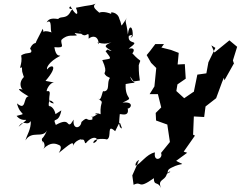

<svg xmlns="http://www.w3.org/2000/svg" viewBox="-20 -781 1307 1042"><path d="M705 -339 739 -344C736 -368 733 -380 733 -427C745 -470 751 -432 698 -492C702 -494 722 -525 678 -517C752 -571 670 -532 679 -586C723 -609 662 -548 700 -585C704 -633 681 -657 674 -594C666 -670 654 -659 670 -685C625 -624 648 -636 628 -678C619 -719 572 -716 584 -711C579 -689 575 -672 585 -705C509 -736 489 -690 532 -690C537 -712 466 -736 499 -761C469 -749 479 -757 392 -739C410 -696 394 -691 362 -747C337 -724 400 -738 366 -724C343 -672 310 -697 296 -678C275 -680 246 -686 233 -659C267 -685 249 -610 261 -605C195 -627 225 -584 212 -625C186 -573 163 -535 179 -548C146 -549 136 -494 147 -516C161 -481 127 -503 95 -480C104 -432 76 -402 99 -416C102 -387 93 -408 121 -332L130 -378C68 -343 95 -288 113 -291C68 -308 74 -293 135 -258C104 -255 125 -175 72 -220C89 -149 133 -169 70 -152C109 -103 159 -163 81 -93C109 -138 125 -92 147 -124C149 -79 126 -49 118 -19C153 -76 210 -27 236 -74C204 -4 204 -51 211 2C199 -38 238 5 214 28C256 -15 285 -1 305 8C286 6 329 1 299 49C359 1 388 -27 373 23C379 -25 445 -33 414 -19C452 -40 430 19 455 -14C497 -55 528 -20 487 -4C483 -35 559 -27 560 -24C590 -36 555 -114 605 -69C636 -131 627 -122 642 -84C617 -89 630 -144 630 -161C631 -166 684 -142 673 -193C688 -188 713 -232 645 -224C717 -258 657 -230 662 -325C745 -341 700 -317 686 -366ZM365 -110C341 -91 360 -146 283 -103C261 -153 297 -101 313 -182C230 -130 234 -124 284 -135C283 -219 222 -210 249 -201C244 -186 235 -267 273 -220C218 -221 274 -295 235 -286C227 -284 249 -336 275 -333L227 -342C303 -430 257 -434 236 -404C230 -411 244 -446 307 -478C305 -483 284 -468 275 -525C340 -519 308 -537 313 -564C348 -600 383 -582 398 -590C360 -615 421 -588 441 -602C394 -603 421 -626 414 -605C449 -562 464 -629 461 -571C482 -589 514 -588 516 -541C495 -568 526 -529 585 -552C535 -530 552 -527 586 -504C558 -508 573 -521 553 -503C591 -454 583 -465 535 -455C574 -370 528 -397 558 -368L577 -358C557 -334 580 -289 544 -285C533 -299 533 -222 510 -247C552 -219 521 -238 526 -161C495 -175 486 -153 512 -164C454 -121 488 -174 481 -132C442 -122 461 -155 422 -119C418 -82 372 -76 380 -132ZM731 97 698 171 705 222C753 198 723 252 815 186C815 231 836 199 855 241C832 192 874 201 884 167C894 145 920 145 890 160C889 137 898 135 930 120C978 102 983 118 936 92L996 48L977 42L1038 -45L1028 -50L1032 -149L1088 -146L1097 -215L1085 -195L1153 -248L1185 -335L1195 -359L1198 -345L1249 -436L1252 -429L1244 -453L1267 -527L1225 -562L1144 -496L1127 -535L1149 -521L1111 -443L1100 -383L1051 -376L1032 -283L1028 -281L952 -229L984 -193L995 -234L937 -287L943 -323L988 -354L983 -433L944 -431L950 -494L908 -510L856 -523L870 -542H823L795 -505L776 -482L800 -440L828 -412L818 -312L792 -270H837L855 -198L825 -168L827 -127L888 -105L903 -4L918 -30L854 49C868 81 811 103 821 46C774 55 743 110 715 118C716 77 768 83 698 114Z"/></svg>

Font: Asimov Aggro
Style: It
Weight: 500
Designer: Google
Version: Version 2.000980; 2014